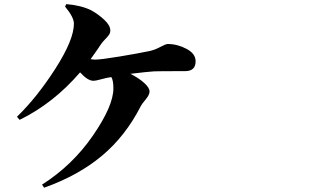

<svg xmlns="http://www.w3.org/2000/svg" viewBox="-20 -833 1540 912"><path d="M289.1 -801.8 294.9 -813.5Q365.2 -807.6 413.1 -784.2Q448.2 -764.6 476.1 -738.3Q503.9 -711.9 503.9 -688.5Q503.9 -676.8 498 -668Q492.2 -659.2 479.5 -646.5Q466.8 -633.8 459 -622.1Q450.2 -607.4 410.2 -551.8Q425.8 -549.8 430.7 -549.8Q459 -549.8 547.4 -564.5Q635.7 -579.1 686.5 -589.8Q712.9 -594.7 740.2 -609.4Q767.6 -624 776.4 -624Q822.3 -624 865.7 -601.1Q909.2 -578.1 909.2 -542Q909.2 -495.1 859.4 -495.1Q728.5 -495.1 711.9 -494.1Q681.6 -492.2 599.6 -482.4Q639.6 -461.9 665 -439Q690.4 -416 690.4 -398.4Q690.4 -382.8 671.4 -359.9Q652.3 -336.9 649.4 -330.1Q576.2 -186.5 463.9 -92.8Q351.6 1 189.5 58.6L179.7 43.9Q324.2 -47.9 421.4 -189Q518.6 -330.1 518.6 -413.1Q518.6 -451.2 508.8 -466.8L486.3 -462.9Q476.6 -460.9 455.1 -455.1Q433.6 -449.2 423.8 -449.2Q396.5 -449.2 360.4 -489.3Q233.4 -341.8 73.2 -263.7L60.5 -278.3Q156.2 -371.1 243.7 -507.8Q331.1 -644.5 331.1 -720.7Q331.1 -751 289.1 -801.8Z"/></svg>

Font: Bpmf Zihi Serif Heavy
Style: Heavy
Weight: 900
Foundry: But Ko
Version: Version 1.320